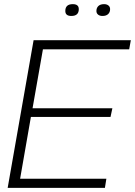

<svg xmlns="http://www.w3.org/2000/svg" viewBox="-20 -906 651 926"><path d="M486 0H17L142 -712H611L603 -668H187L137 -384H522L513 -342H129L77 -44H493ZM324 -829Q295 -829 295 -853Q295 -886 331 -886Q360 -886 360 -862Q360 -829 324 -829ZM474 -829Q461 -829 453 -835.5Q445 -842 445 -853Q445 -868 454.5 -877Q464 -886 482 -886Q495 -886 503 -879.5Q511 -873 511 -862Q511 -847 501.5 -838Q492 -829 474 -829Z"/></svg>

Font: Creato Display Light
Style: Italic
Weight: 300
Italic angle: -10°
Version: Version 1.000